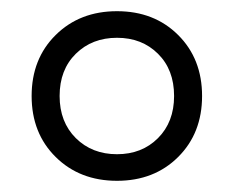

<svg xmlns="http://www.w3.org/2000/svg" viewBox="-20 -704 418 343"><path d="M189 -684Q255.5 -684 298.2 -641.5Q341 -599 341 -532.5Q341 -466 298.2 -423.5Q255.5 -381 189 -381Q122.5 -381 79.5 -423.5Q36.5 -466 36.5 -532.5Q36.5 -599 79.5 -641.5Q122.5 -684 189 -684ZM189 -428.5Q233.5 -428.5 262.2 -457.2Q291 -486 291 -532.5Q291 -579.5 262.2 -608Q233.5 -636.5 189 -636.5Q144.5 -636.5 115.5 -608Q86.5 -579.5 86.5 -532.5Q86.5 -486 115.5 -457.2Q144.5 -428.5 189 -428.5Z"/></svg>

Font: Newsreader 16pt SemiBold
Style: Regular
Weight: 600
Designer: Hugues Gentile
Foundry: Production Type
Version: Version 1.003